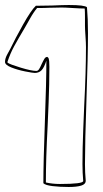

<svg xmlns="http://www.w3.org/2000/svg" viewBox="-23 -739 409 766"><path d="M150 -8Q150 -90 156 -252Q162 -414 162 -497Q153 -469 142.5 -458.5Q132 -448 116 -448Q108 -448 77.5 -454Q47 -460 22 -470Q-3 -480 -3 -492Q-3 -506 6.5 -523Q16 -540 18 -544Q37 -584 69 -641Q101 -698 120 -716L185 -717Q229 -719 252 -719Q315 -719 324 -710Q328 -665 328 -606Q328 -519 322 -345Q316 -171 316 -84Q316 -51 319 -18Q319 -4 301 1.5Q283 7 251 7Q216 7 187 3.5Q158 0 150 -8ZM313 -318Q320 -453 320 -551Q320 -567 318 -595Q316 -623 316 -636V-671Q316 -694 315 -705Q299 -705 267 -707Q237 -709 223 -709L173 -708Q157 -707 125 -707Q110 -689 96 -663.5Q82 -638 77 -630Q49 -583 33.5 -554.5Q18 -526 7 -493V-489Q17 -482 60 -469Q103 -456 122 -456Q128 -456 132.5 -462.5Q137 -469 143 -483Q150 -498 154.5 -505Q159 -512 166 -512Q166 -512 171 -507V-505Q174 -499 174 -472Q174 -404 171 -330.5Q168 -257 167 -236Q160 -105 160 -11Q187 -5 216 -5Q309 -5 309 -17Q306 -50 306 -84Q306 -146 309 -220.5Q312 -295 313 -318Z"/></svg>

Font: Londrina Outline
Style: Regular
Weight: 400
Designer: Marcelo Magalhaes
Foundry: Marcelo Magalhães
Version: Version 1.002